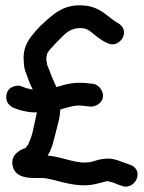

<svg xmlns="http://www.w3.org/2000/svg" viewBox="-20 -643 543 726"><path d="M54 -227H55C73 -222 92 -218 112 -218H120C120 -218 118 -214 118 -212L114 -192C111 -176 107 -164 103 -142L99 -128C98 -126 97 -122 95 -117L88 -101V-99C87 -97 78 -85 76 -83C76 -83 16 -67 28 -15C38 31 93 30 114 30C121 30 127 31 140 30C144 30 149 31 152 31C190 37 229 53 279 57C326 61 355 49 384 42C396 43 414 49 429 56H430L445 61L446 62C497 71 526 -4 469 -21C460 -24 443 -30 438 -32H437L436 -33C422 -38 403 -45 379 -43C359 -42 339 -35 326 -31C270 -20 230 -47 160 -55C163 -59 167 -67 170 -72L171 -75C171 -78 173 -82 175 -85L176 -87C185 -116 191 -145 199 -174L204 -195C206 -206 207 -215 208 -229C242 -238 262 -247 295 -243C304 -242 310 -241 321 -240C333 -239 347 -245 352 -249C388 -275 362 -321 333 -326H332L305 -329C260 -333 231 -325 198 -315L193 -314C184 -336 174 -355 169 -371V-372L161 -391C158 -398 158 -399 158 -401L155 -417C155 -428 158 -441 160 -444L169 -456C175 -462 184 -473 196 -485C223 -512 239 -532 272 -536C324 -543 327 -507 386 -480C433 -456 480 -530 422 -558C414 -562 392 -580 376 -592C357 -606 330 -620 299 -622C227 -629 188 -594 158 -568C144 -556 128 -541 115 -526C95 -502 64 -469 70 -410C70 -392 74 -376 81 -360L87 -343C92 -328 99 -316 104 -304C98 -305 90 -307 82 -309L59 -317C51 -321 38 -319 29 -315C2 -305 0 -275 7 -258C11 -249 22 -238 35 -234Z"/></svg>

Font: Stray Cat
Style: Blk
Weight: 900
Version: Version 1.0